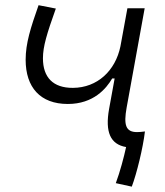

<svg xmlns="http://www.w3.org/2000/svg" viewBox="-20 -549 626 727"><path d="M479 157.7C497.6 108.4 521.5 11.2 528.8 -51.3C518.1 -49.8 507.8 -48.8 499 -48.8C455.6 -48.8 447.8 -76.2 459.5 -141.6L527.8 -517.6H462.4L436 -373.5C417 -281.2 348.6 -216.8 256.3 -216.3C180.7 -215.8 142.6 -256.3 142.6 -328.1C142.6 -373.5 157.7 -421.9 191.4 -516.6L126 -529.3C96.2 -444.3 77.1 -385.3 77.1 -322.8C77.1 -218.3 132.3 -155.3 236.8 -155.3C334 -155.3 382.8 -213.9 404.8 -252H414.1L393.1 -136.7C377.4 -48.8 397.9 -2.4 457.5 7.8C448.7 47.9 434.6 101.1 418.5 144.5Z"/></svg>

Font: Cascadia Code NF Light
Style: Italic
Weight: 300
Italic angle: -10°
Monospace: yes
Designer: Aaron Bell
Foundry: Saja Typeworks
Version: Version 2404.023